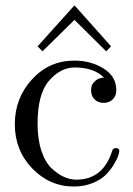

<svg xmlns="http://www.w3.org/2000/svg" viewBox="-20 -669 484 700"><path d="M117 -500 251 -649H252L385 -500L367 -482L252 -596H251L135 -482ZM251 -448Q312 -448 358 -419Q404 -390 404 -341Q404 -319 391 -306.5Q378 -294 358 -294Q337 -294 324.5 -307Q312 -320 312 -340Q312 -349 315 -357.5Q318 -366 329 -375.5Q340 -385 359 -386Q323 -423 252 -423Q201 -423 159 -375Q117 -327 117 -218Q117 -161 131 -119Q145 -77 168 -55.5Q191 -34 213.5 -24Q236 -14 258 -14Q356 -14 389 -119Q392 -129 402 -129Q415 -129 415 -119Q415 -114 411 -101.5Q407 -89 395 -69Q383 -49 365.5 -31.5Q348 -14 317.5 -1.5Q287 11 249 11Q161 11 97.5 -55Q34 -121 34 -216Q34 -311 96.5 -379.5Q159 -448 251 -448Z"/></svg>

Font: CMU Serif
Style: Roman
Weight: 500
Version: Version 0.7.0